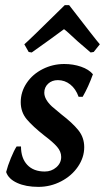

<svg xmlns="http://www.w3.org/2000/svg" viewBox="-20 -718 410 750"><path d="M155 -48Q181 -48 200 -64.5Q219 -81 219 -105Q219 -126 203 -144.5Q187 -163 155 -187Q108 -224 84.5 -252Q61 -280 61 -319Q61 -359 84 -393.5Q107 -428 146.5 -448Q186 -468 231 -468Q266 -468 296.5 -457.5Q327 -447 343 -428Q325 -378 303 -340H287Q276 -371 254.5 -388Q233 -405 206 -405Q183 -405 168 -391Q153 -377 153 -356Q153 -330 183 -302Q199 -288 220 -271Q263 -238 286 -209.5Q309 -181 309 -143Q309 -103 284.5 -67Q260 -31 218.5 -9.5Q177 12 130 12Q81 12 47 -3.5Q13 -19 4 -46Q10 -70 22.5 -100.5Q35 -131 45 -146H62Q62 -100 86.5 -74Q111 -48 155 -48ZM233 -698H250Q358 -558 370 -545L346 -515L334 -513L284 -556Q237 -600 230 -604L174 -563L104 -513L92 -515L75 -545Q91 -558 233 -698Z"/></svg>

Font: Alegreya Medium
Style: Italic
Weight: 500
Italic angle: -7°
Designer: Juan Pablo del Peral
Foundry: Huerta Tipografica
Version: Version 2.008; ttfautohint (v1.8)